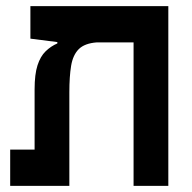

<svg xmlns="http://www.w3.org/2000/svg" viewBox="-20 -606 626 626"><path d="M528.8 0H415.5V-467.8H295.4Q255.9 -464.8 236.8 -445.8Q217.8 -426.8 211.9 -391.6Q206.1 -356.4 206.1 -305.2V0H13.2V-118.2H92.8V-314.5Q92.8 -363.8 102.3 -393.1Q111.8 -422.4 128.7 -438.7Q145.5 -455.1 167 -464.4V-468.8L79.1 -480V-585.9H528.8Z"/></svg>

Font: Cascadia Mono PL SemiBold
Style: Regular
Weight: 600
Monospace: yes
Designer: Aaron Bell
Foundry: Saja Typeworks
Version: Version 2404.023; ttfautohint (v1.8.4)